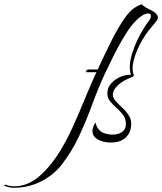

<svg xmlns="http://www.w3.org/2000/svg" viewBox="-298 -656 770 912"><path d="M422 -528Q391 -492 368 -448Q345 -404 336 -364.5Q327 -325 337 -301Q339 -296 334.5 -293Q330 -290 320 -286Q286 -273 262 -251Q238 -229 238 -206Q238 -190 252.5 -174.5Q267 -159 285.5 -142Q304 -125 316.5 -103Q329 -81 324 -51Q318 -11 283 9Q262 21 228 21Q194 21 167.5 7Q141 -7 141 -35Q141 -43 146 -56Q148 -62 151 -66.5Q154 -71 157 -74Q157 -61 167 -46.5Q177 -32 190 -26Q214 -16 239.5 -16.5Q265 -17 282.5 -29.5Q300 -42 300 -67Q300 -93 286.5 -110.5Q273 -128 256 -143Q239 -158 225.5 -174Q212 -190 212 -212Q212 -237 226.5 -255.5Q241 -274 263.5 -286Q286 -298 308 -300Q313 -301 317 -301Q321 -301 324 -301Q311 -343 330 -403.5Q349 -464 387 -525Q397 -541 405.5 -551.5Q414 -562 417 -570Q419 -576 419 -580Q419 -592 406 -592Q378 -592 336 -545Q312 -519 278.5 -460Q245 -401 203 -312Q169 -239 140.5 -161Q112 -83 77.5 -9Q43 65 -8 130Q-47 178 -105.5 207Q-164 236 -233 236Q-244 236 -254.5 233.5Q-265 231 -274 228Q-279 226 -277 223Q-275 220 -270 222Q-262 225 -251.5 227Q-241 229 -231 229Q-166 229 -111 181Q-56 133 -10 57Q22 4 51 -60.5Q80 -125 107 -191Q134 -257 160 -313H112Q108 -313 112 -319.5Q116 -326 123 -326H166Q199 -397 230.5 -460.5Q262 -524 296 -572Q313 -596 330.5 -611Q348 -626 375 -636Q384 -626 398 -618.5Q412 -611 426 -604Q440 -597 448 -585Q452 -580 452 -573Q452 -564 443.5 -553.5Q435 -543 422 -528Z"/></svg>

Font: The Nautigal
Style: Regular
Weight: 400
Designer: Robert E. Leuschke
Foundry: Robert E. Leuschke
Version: Version 1.100; ttfautohint (v1.8.3)